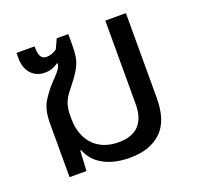

<svg xmlns="http://www.w3.org/2000/svg" viewBox="-103 -659 804 780"><g transform="rotate(-20 299.0 -269.0)"><path d="M333 10Q265 10 219 -15.5Q173 -41 156 -87H152L147 0H74V-232Q74 -291 94.5 -324.5Q115 -358 144 -389Q159 -404 168 -414.5Q177 -425 181.5 -433Q186 -441 187 -450L184 -452Q173 -444 158.5 -438.5Q144 -433 126 -433Q90 -433 67 -457.5Q44 -482 44 -527V-548H122Q122 -518 129.5 -504.5Q137 -491 154 -491Q165 -491 177 -495Q189 -499 199 -507L218 -548H268V-503Q268 -474 265 -453Q262 -432 252 -411.5Q242 -391 220 -362Q204 -341 191 -324.5Q178 -308 170 -287Q162 -266 162 -231V-222Q162 -174 180 -138.5Q198 -103 231.5 -84Q265 -65 311 -65Q370 -65 399 -96Q428 -127 428 -187V-548H517V-181Q517 -82 468 -36Q419 10 333 10Z"/></g></svg>

Font: Noto Sans Thai
Style: Regular
Weight: 400
Designer: Monotype Design Team
Foundry: Monotype Imaging Inc.
Version: Version 2.001